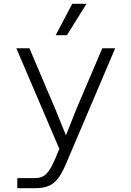

<svg xmlns="http://www.w3.org/2000/svg" viewBox="-20 -800 690 1010"><path d="M273 -221 327 -88 380 -222 518 -546H586L325 67Q304 116 281.5 143Q259 170 231 180Q203 190 165 190H71V137H165Q189 137 207 127Q225 117 240.5 93.5Q256 70 273 29L292 -17L66 -546H135ZM273 -615 360 -780H435L332 -615Z"/></svg>

Font: Azeret Mono Thin ExtraLight
Style: Regular
Weight: 250
Version: Version 1.002